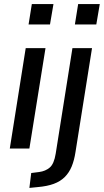

<svg xmlns="http://www.w3.org/2000/svg" viewBox="-20 -728 509 941"><path d="M120 -608 136 -708H242L225 -608ZM28 0 106 -492H203L124 0ZM347 -608 363 -708H469L452 -608ZM124 193 133 120 172 115Q203 111 224 93Q245 75 253 25L335 -492H431L350 17Q344 57 331.5 87.5Q319 118 297.5 139.5Q276 161 243.5 173Q211 185 164 189Z"/></svg>

Font: Nunito Sans 10pt Condensed SemiBold
Style: Italic
Weight: 600
Width: 3
Italic angle: -9°
Designer: Vernon Adams
Foundry: Vernon Adams
Version: Version 3.101;gftools[0.9.27]